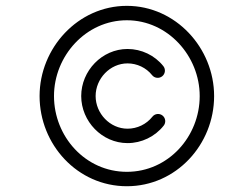

<svg xmlns="http://www.w3.org/2000/svg" viewBox="-20 -621 781 666"><path d="M543.7 -220.3C532.9 -228.8 517.2 -227 508.6 -216.2C487.8 -189.9 455.9 -174.6 422.4 -174.6C361.4 -174.6 311.7 -227.5 311.7 -287.8C311.7 -348.1 361.4 -401.1 422.4 -401.1C455.3 -401.1 487 -386.2 507.5 -360.4C516.1 -349.6 531.8 -347.8 542.6 -356.4C553.4 -364.9 555.2 -380.7 546.7 -391.5C546.7 -391.5 546.7 -391.5 546.7 -391.5C516.7 -429.2 470.5 -451.1 422.4 -451.1C333.9 -451.1 261.7 -375.6 261.7 -287.8C261.7 -200.1 333.9 -124.6 422.4 -124.6C471.1 -124.6 517.6 -147 547.8 -185.2C556.4 -196 554.5 -211.7 543.7 -220.3ZM672.7 -287.8C672.7 -147.2 563.7 -25 420 -25C276.3 -25 167.3 -147.2 167.3 -287.8C167.3 -426.8 278 -550.7 420 -550.7C562 -550.7 672.7 -426.8 672.7 -287.8ZM117.3 -287.8C117.3 -119.7 248.8 25 420 25C591.2 25 722.7 -119.7 722.7 -287.8C722.7 -454.3 589.6 -600.7 420 -600.7C250.4 -600.7 117.3 -454.3 117.3 -287.8Z"/></svg>

Font: FRB American Cursive Guidelines Semibold
Style: Italic
Weight: 600
Italic angle: -25°
Version: Version 2.0;Modular Font Editor K font №1